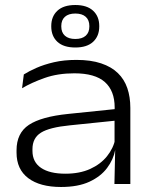

<svg xmlns="http://www.w3.org/2000/svg" viewBox="-20 -734 611 766"><path d="M436.5 0 439.5 -135 437 -147.5V-283L437.5 -305Q437.5 -372 398.2 -406.8Q359 -441.5 276.5 -441.5Q210.5 -441.5 158.2 -423Q106 -404.5 68 -382L75 -437Q95.5 -450 125.5 -463.2Q155.5 -476.5 195.5 -485.8Q235.5 -495 285 -495Q342.5 -495 383.5 -481.2Q424.5 -467.5 450.2 -442.5Q476 -417.5 488 -382.2Q500 -347 500 -303.5V0ZM223.5 12Q139.5 12 92.8 -23.2Q46 -58.5 46 -125V-134.5Q46 -203 95.2 -235.8Q144.5 -268.5 252 -279.5L446.5 -299.5L449 -253.5L259 -234Q177.5 -226 143.5 -204.8Q109.5 -183.5 109.5 -139V-132Q109.5 -87.5 143.8 -64.2Q178 -41 241 -41Q298 -41 339.8 -60Q381.5 -79 407 -110.8Q432.5 -142.5 440.5 -181.5L452.5 -135.5H439.5Q432.5 -97.5 407.2 -63.8Q382 -30 336.8 -9Q291.5 12 223.5 12ZM184.5 -628.5V-630Q184.5 -668.5 209 -691.2Q233.5 -714 280.5 -714Q327 -714 351.5 -691.2Q376 -668.5 376 -630V-628.5Q376 -590 351.5 -567.2Q327 -544.5 280.5 -544.5Q233.5 -544.5 209 -567.2Q184.5 -590 184.5 -628.5ZM224.5 -628.5Q224.5 -604.5 239 -591.5Q253.5 -578.5 280.5 -578.5Q307.5 -578.5 322 -591.5Q336.5 -604.5 336.5 -628.5V-630Q336.5 -654 322 -667Q307.5 -680 280.5 -680Q253.5 -680 239 -667Q224.5 -654 224.5 -630Z"/></svg>

Font: Anek Gujarati SemiExpanded Light
Style: Regular
Weight: 300
Width: 6
Designer: Mrunmayee Ghaisas (Gujarati), Yesha Goshar (Latin)
Foundry: Ek Type
Version: Version 1.003